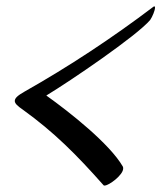

<svg xmlns="http://www.w3.org/2000/svg" viewBox="-20 -598 519 597"><path d="M457 -577C329 -480 194 -391 56 -313C35 -301 26 -293 26 -284C26 -276 35 -268 51 -257C148 -187 217 -118 302 -22C303 -21 304 -21 305 -21C319 -21 363 -54 363 -74C363 -76 363 -78 362 -80C321 -151 197 -249 124 -301C197 -345 406 -487 447 -536C454 -546 462 -566 462 -574C462 -577 462 -578 460 -578C459 -578 458 -578 457 -577Z"/></svg>

Font: Playball
Style: Regular
Weight: 400
Designer: Robert E. Leuschke
Foundry: Robert E. Leuschke
Version: Version 1.001